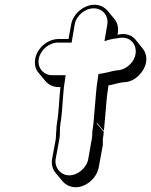

<svg xmlns="http://www.w3.org/2000/svg" viewBox="-20 -687 635 807"><path d="M219 -167C218 -159 217 -150 217 -141C215 -127 216 -113 214 -100L199 -19C195 3 201 25 214 40L243 75C256 90 276 100 298 100C343 100 387 61 395 16L412 -76C413 -84 412 -93 412 -102C414 -114 416 -124 416 -133L387 -168V-172L416 -137C419 -152 419 -168 421 -185C426 -233 427 -277 436 -328C458 -332 476 -338 496 -341L509 -342C532 -345 551 -356 568 -375C602 -412 602 -457 579 -484L550 -520C536 -537 513 -547 485 -543L474 -541C479 -567 476 -589 461 -607L432 -642C419 -657 400 -667 377 -667C332 -667 287 -629 279 -584L268 -523H226C180 -523 136 -485 128 -440C124 -417 129 -396 142 -381L171 -346C184 -331 203 -321 226 -321H234C228 -270 228 -216 219 -167ZM368 -135C368 -127 368 -116 367 -110L351 -19C345 18 307 50 271 50C235 50 208 17 214 -19L229 -100C234 -126 230 -144 234 -167C245 -232 242 -290 254 -356L256 -371H199C162 -371 136 -403 143 -440C150 -477 186 -508 224 -508H281L294 -584C300 -621 337 -652 374 -652C411 -652 437 -621 431 -584L419 -514L439 -520C450 -523 461 -525 472 -526L484 -528C544 -537 574 -468 529 -419C514 -403 498 -395 480 -392L468 -391C445 -387 428 -381 407 -378L394 -376L392 -363C383 -311 382 -266 377 -219C374 -185 374 -167 368 -135Z"/></svg>

Font: Blanket
Style: PosterObl
Weight: 900
Foundry: Cannot Into Space Fonts
Version: Version 0.9